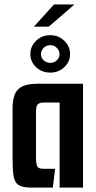

<svg xmlns="http://www.w3.org/2000/svg" viewBox="-20 -849 436 869"><path d="M119.8 0Q80.5 0 63 -12.3Q45.5 -24.6 41.2 -53.3Q36.9 -81.9 36.9 -130.3V-357.9Q36.9 -396.9 46.9 -421.7Q56.8 -446.4 81.8 -458.2Q106.8 -470 151.8 -470H355.8V0H249.8V-384.9H180.1Q163.3 -384.9 155.2 -380Q147.2 -375.1 145 -364.6Q142.9 -354 142.9 -335.5V-137.4Q142.9 -114.3 145.9 -103.1Q148.9 -91.9 156.4 -88.5Q163.9 -85.1 178.4 -85.1H229.6L219 0ZM208.3 -520.4Q169.3 -520.4 143.4 -544.9Q117.4 -569.3 117.4 -604.3Q117.4 -639.5 143.4 -664.6Q169.3 -689.8 208.3 -689.8Q244.5 -689.8 270.8 -664.6Q297.1 -639.5 297.1 -604.3Q297.1 -569.3 270.8 -544.9Q244.5 -520.4 208.3 -520.4ZM208.1 -564.5Q224.6 -564.5 237 -575.9Q249.3 -587.2 249.3 -603.9Q249.3 -620.5 236.9 -632.6Q224.5 -644.7 208.2 -644.7Q190 -644.7 177.8 -632.6Q165.5 -620.5 165.5 -603.9Q165.5 -587.2 177.7 -575.9Q189.9 -564.5 208.1 -564.5ZM133.2 -728.2 224.5 -828.8H317L200.5 -728.2Z"/></svg>

Font: Smooch Sans Thin
Style: Regular
Weight: 100
Designer: Robert E. Leuschke
Foundry: Robert E. Leuschke
Version: Version 1.010